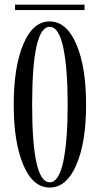

<svg xmlns="http://www.w3.org/2000/svg" viewBox="-20 -804 433 834"><path d="M45.4 -760.3V-783.7H347.2V-760.3ZM195.8 10.7Q123 10.7 81.3 -87.4Q39.6 -185.5 39.6 -349.1Q39.6 -513.7 81.3 -612.3Q123 -710.9 195.8 -710.9Q269 -710.9 311.5 -612.1Q354 -513.2 354 -349.1Q354 -185.5 311.5 -87.4Q269 10.7 195.8 10.7ZM195.8 -12.2Q235.8 -12.2 254.9 -102.3Q273.9 -192.4 273.9 -349.1Q273.9 -505.9 254.9 -596.7Q235.8 -687.5 195.8 -687.5Q119.6 -687.5 119.6 -349.1Q119.6 -12.2 195.8 -12.2Z"/></svg>

Font: Imbue
Style: Regular
Weight: 400
Designer: Tyler Finck
Foundry: Etcetera Type Company
Version: Version 0.910